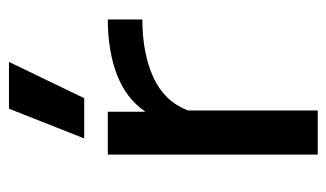

<svg xmlns="http://www.w3.org/2000/svg" viewBox="-174 -572 746 439"><g transform="rotate(-90 199.5 -353.0)"><path d="M170 -706H277L194 -534H102ZM65 -480H163V-394Q193 -438 247.5 -459Q302 -480 374 -480V-401Q297 -401 242 -376Q187 -351 166 -297V0H65Z"/></g></svg>

Font: Prompt
Style: Regular
Weight: 400
Designer: Katatrad Team
Foundry: CadsonDemak
Version: Version 1.001